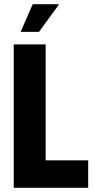

<svg xmlns="http://www.w3.org/2000/svg" viewBox="-20 -901 454 921"><path d="M46 0V-688H199V-132H403V0ZM79 -748 137 -881H261V-877L167 -748Z"/></svg>

Font: Archivo ExtraCondensed ExtraBold
Style: Regular
Weight: 800
Width: 2
Designer: Hector Gatti
Foundry: Omnibus-Type
Version: Version 2.001